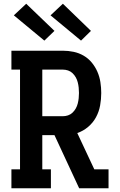

<svg xmlns="http://www.w3.org/2000/svg" viewBox="-20 -1006 640 1026"><path d="M41 0V-101H87V-634H41V-735H316Q345 -735 373.5 -729Q402 -723 427 -708.5Q452 -694 470.5 -671.5Q489 -649 500.5 -622.5Q512 -596 516.5 -567Q521 -538 521 -509Q521 -476 515 -442.5Q509 -409 493 -379.5Q477 -350 451 -328Q425 -306 393 -295L484 -101H560V0H403L271 -284H206V-101H252V0ZM206 -385H316Q330 -385 343.5 -389.5Q357 -394 367.5 -404Q378 -414 385 -426.5Q392 -439 395.5 -453Q399 -467 400.5 -481Q402 -495 402 -509Q402 -524 400.5 -538Q399 -552 395.5 -566Q392 -580 385 -592.5Q378 -605 367.5 -615Q357 -625 343.5 -629.5Q330 -634 316 -634H206ZM413 -789 250 -924 316 -986 466 -841ZM217 -789 54 -924 120 -986 271 -841Z"/></svg>

Font: Iosevka Plex Etoile
Style: Bold
Weight: 700
Designer: Belleve Invis
Foundry: Belleve Invis
Version: Version 25.1.1; ttfautohint (v1.8.4)